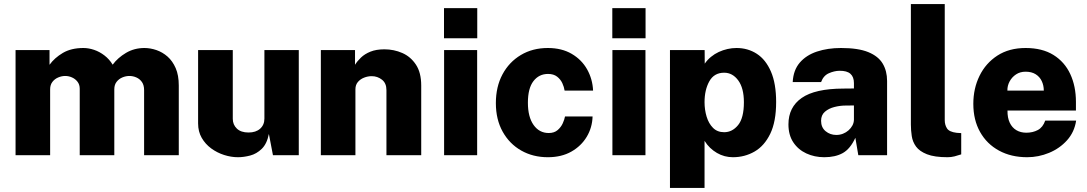

<svg xmlns="http://www.w3.org/2000/svg" viewBox="-20 -763 5344 944"><path d="M56.5 0V-517H223.5V-444.5Q248 -478.5 289 -502.8Q330 -527 390 -527Q416 -527 443 -517.8Q470 -508.5 493.8 -490.2Q517.5 -472 534 -445Q559 -479 599.5 -503Q640 -527 690 -527Q719 -527 749 -516.8Q779 -506.5 803.8 -484.8Q828.5 -463 843.8 -428Q859 -393 859 -342.5V0H688.5V-320Q688.5 -344.5 677.8 -359.8Q667 -375 650.5 -382.2Q634 -389.5 616 -389.5Q599 -389.5 582 -382.5Q565 -375.5 553.5 -361Q542 -346.5 542 -324V0H372V-326.5Q372 -347 361.2 -361Q350.5 -375 334.2 -382.2Q318 -389.5 300.5 -389.5Q283.5 -389.5 266.2 -382.2Q249 -375 237.8 -360.5Q226.5 -346 226.5 -324V0Z M1150 10Q1116.5 10 1082 -1Q1047.5 -12 1018.5 -33.2Q989.5 -54.5 971.8 -85.2Q954 -116 954 -156V-517H1124.5V-179Q1124.5 -150 1144.5 -130.8Q1164.5 -111.5 1202 -111.5Q1238 -111.5 1259 -130.2Q1280 -149 1280 -180V-517H1449V0H1322L1302 -104.5Q1292.5 -56 1267 -31.2Q1241.5 -6.5 1209.8 1.8Q1178 10 1150 10Z M1557.5 0V-517H1725.5V-444.5Q1736.5 -462.5 1754.8 -480Q1773 -497.5 1801.2 -509Q1829.5 -520.5 1870 -520.5Q1916.5 -520.5 1957.8 -502.5Q1999 -484.5 2025 -445.2Q2051 -406 2051 -342.5V0H1880V-320Q1880 -354 1858 -371.2Q1836 -388.5 1807.5 -388.5Q1788.5 -388.5 1770 -381.2Q1751.5 -374 1739.5 -359.8Q1727.5 -345.5 1727.5 -324V0Z M2326 -517V0H2163.5V-517ZM2326.5 -723V-575H2163V-723Z M2673.5 -527Q2742 -527 2791 -498.2Q2840 -469.5 2866.8 -421.8Q2893.5 -374 2896 -317.5H2756Q2753.5 -335 2744.8 -354Q2736 -373 2719 -386.2Q2702 -399.5 2674.5 -399.5Q2630 -399.5 2602.8 -364.2Q2575.5 -329 2575.5 -258Q2575.5 -188 2603.5 -148.5Q2631.5 -109 2678 -109Q2705 -109 2721.8 -123.5Q2738.5 -138 2747 -157Q2755.5 -176 2758 -190.5H2893.5Q2892 -136 2864.8 -90.5Q2837.5 -45 2789 -17.5Q2740.5 10 2673.5 10Q2600.5 10 2542.8 -22.8Q2485 -55.5 2451.5 -115.5Q2418 -175.5 2418 -256Q2418 -336.5 2450.5 -397.2Q2483 -458 2540.8 -492.5Q2598.5 -527 2673.5 -527Z M3153.5 -517V0H2991V-517ZM3154 -723V-575H2990.5V-723Z M3274 161V-517H3444.5L3445 -450Q3458 -469 3475.8 -483.5Q3493.5 -498 3514 -507.5Q3534.5 -517 3556.8 -522Q3579 -527 3601 -527Q3657 -527 3701 -498.5Q3745 -470 3770.5 -411Q3796 -352 3796 -261.5Q3796 -165 3767 -105.2Q3738 -45.5 3689.8 -17.8Q3641.5 10 3583.5 10Q3563 10 3543 4.8Q3523 -0.5 3505 -11Q3487 -21.5 3471.5 -36.2Q3456 -51 3444 -70.5V161ZM3540.5 -113Q3580.5 -113 3609 -148Q3637.5 -183 3637.5 -260.5Q3637.5 -329.5 3609.8 -367.5Q3582 -405.5 3540.5 -405.5Q3491 -405.5 3467.5 -363.2Q3444 -321 3444 -260.5Q3444 -223.5 3454.2 -189.5Q3464.5 -155.5 3485.8 -134.2Q3507 -113 3540.5 -113Z M4033 10Q3984.5 10 3944.2 -8.8Q3904 -27.5 3880.2 -63.5Q3856.5 -99.5 3856.5 -151.5Q3856.5 -236 3921.8 -281.5Q3987 -327 4126 -327.5L4178.5 -328V-354.5Q4178.5 -385 4161.2 -400.2Q4144 -415.5 4107 -415Q4081.5 -414.5 4055 -402.8Q4028.5 -391 4017 -359.5H3877.5Q3880.5 -418 3912.2 -455Q3944 -492 3996.8 -509.5Q4049.5 -527 4115 -527Q4199.5 -527 4249 -506.8Q4298.5 -486.5 4320 -450.2Q4341.5 -414 4341.5 -365V0H4200L4185.5 -85.5Q4160.5 -31 4123.8 -10.5Q4087 10 4033 10ZM4092 -99.5Q4109 -99.5 4124.5 -105.5Q4140 -111.5 4152 -122.2Q4164 -133 4171 -146Q4178 -159 4178.5 -174V-244.5L4136.5 -244Q4110.5 -244 4082.8 -237Q4055 -230 4036 -213.8Q4017 -197.5 4017 -169Q4017 -136.5 4039.2 -118Q4061.5 -99.5 4092 -99.5Z M4639 10Q4574.5 10 4537.8 -4.5Q4501 -19 4484 -42.2Q4467 -65.5 4462.8 -94Q4458.5 -122.5 4458.5 -150.5V-743H4625V-172.5Q4625 -149 4636 -131.8Q4647 -114.5 4683.5 -110L4706 -108.5V-4Q4690 1.5 4673 5.8Q4656 10 4639 10Z M4933.5 -219.5Q4933 -184 4944.5 -159.8Q4956 -135.5 4977 -123Q4998 -110.5 5026 -110.5Q5058 -110.5 5082.8 -123.8Q5107.5 -137 5119 -170H5271Q5262.5 -113.5 5226.2 -73.2Q5190 -33 5138 -11.5Q5086 10 5030.5 10Q4951.5 10 4891.8 -22.5Q4832 -55 4798.8 -114Q4765.5 -173 4765.5 -252.5Q4765.5 -328 4796 -390.2Q4826.5 -452.5 4884 -489.8Q4941.5 -527 5022.5 -527Q5104.5 -527 5159.5 -492.8Q5214.5 -458.5 5242.2 -398.8Q5270 -339 5270 -262V-219.5ZM4933 -317.5H5112Q5112 -343 5102 -364.2Q5092 -385.5 5072 -398Q5052 -410.5 5022.5 -410.5Q4995.5 -410.5 4975.5 -397.2Q4955.5 -384 4944 -362.8Q4932.5 -341.5 4933 -317.5Z"/></svg>

Font: Public Sans ExtraBold
Style: Regular
Weight: 800
Designer: The Public Sans Project Authors: Dan O. Williams and USWDS (Libre Franklin designed by Pablo Impallari and Rodrigo Fuenz
Version: Version 1.007